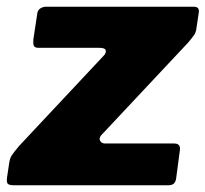

<svg xmlns="http://www.w3.org/2000/svg" viewBox="-36 -550 610 570"><path d="M6 0Q-9 0 -13 -4.5Q-17 -9 -15 -24L-9 -64Q-7 -80 -1 -89Q5 -98 21 -117L274 -387Q280 -395 277.5 -401.5Q275 -408 259 -408H79Q67 -408 64.5 -414Q62 -420 63 -433L75 -512Q77 -521 84.5 -525.5Q92 -530 100 -530H540Q557 -530 554 -512L547 -465Q546 -454 539.5 -445Q533 -436 522 -423L264 -148Q257 -139 261.5 -131.5Q266 -124 276 -124H481Q501 -124 498 -104L487 -21Q486 -12 481 -6Q476 0 463 0H6Z"/></svg>

Font: Libre Franklin Black
Style: Italic
Weight: 900
Italic angle: -8°
Designer: Pablo Impallari, Rodrigo Fuenzalida, Nhung Nguyen
Foundry: Impallari Type
Version: Version 3.000